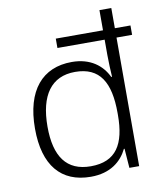

<svg xmlns="http://www.w3.org/2000/svg" viewBox="-85 -829 771 909"><g transform="rotate(-10 300.0 -375.0)"><path d="M279 10C373 10 427 -36 455 -93H458L465 0H512V-618H587V-663H512V-760H455V-663H228V-618H455V-544C455 -512 457 -470 459 -439H455C428 -496 373 -541 283 -541C142 -541 57 -445 57 -260C57 -83 136 10 279 10ZM287 -39C171 -39 117 -115 117 -259C117 -410 176 -492 290 -492C409 -492 455 -413 455 -266V-256C455 -116 409 -39 287 -39Z"/></g></svg>

Font: Noto Sans Malayalam Light
Style: Regular
Weight: 300
Designer: Jelle Bosma - Monotype Design Team
Foundry: Monotype Imaging Inc.
Version: Version 2.104